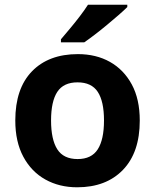

<svg xmlns="http://www.w3.org/2000/svg" viewBox="-20 -786 659 816"><path d="M574 -273.7Q574 -138 502.5 -64Q431 10 308 10Q232.1 10 172.8 -23.1Q113.4 -56.2 79.2 -119.8Q45 -183.4 45 -274Q45 -410 116 -483Q187 -556 311 -556Q388.4 -556 447.2 -523Q506 -490 540 -427.3Q574 -364.5 574 -273.7ZM197 -274Q197 -193 223.5 -151.5Q250 -110 309.9 -110Q369 -110 395.5 -151.5Q422 -193 422 -274Q422 -355 395.5 -395.5Q369 -436 309.5 -436Q250 -436 223.5 -395.5Q197 -355 197 -274ZM521 -756Q507 -742 484 -722Q461 -702 434.5 -680Q408 -658 382.5 -638.5Q357 -619 338 -606H239V-619Q255 -638 276.5 -663.5Q298 -689 319 -716.5Q340 -744 354 -766H521Z"/></svg>

Font: Noto Sans Tai Tham
Style: Regular
Weight: 400
Designer: Monotype Design Team 2013. Revised by David WIlliams 2020
Foundry: Monotype Imaging Inc.
Version: Version 2.002